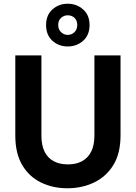

<svg xmlns="http://www.w3.org/2000/svg" viewBox="-20 -997 727 1029"><path d="M341 12Q263 12 199.5 -19Q136 -50 99 -112.5Q62 -175 62 -271V-700H202V-270Q202 -219 218.5 -185Q235 -151 267 -133.5Q299 -116 344 -116Q389 -116 420.5 -133.5Q452 -151 469 -185Q486 -219 486 -270V-700H626V-271Q626 -175 587.5 -112.5Q549 -50 484 -19Q419 12 341 12ZM343 -748Q295 -748 261 -778.5Q227 -809 227 -863Q227 -916 261 -946.5Q295 -977 343 -977Q391 -977 425.5 -946.5Q460 -916 460 -863Q460 -809 425.5 -778.5Q391 -748 343 -748ZM343 -810Q364 -810 379 -824.5Q394 -839 394 -863Q394 -887 379.5 -901Q365 -915 343 -915Q323 -915 307.5 -901.5Q292 -888 292 -863Q292 -839 307.5 -824.5Q323 -810 343 -810Z"/></svg>

Font: DM Sans 10pt ExtraBold
Style: Regular
Weight: 800
Version: Version 4.004;gftools[0.9.30]